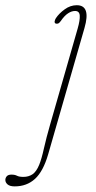

<svg xmlns="http://www.w3.org/2000/svg" viewBox="-170 -452 358 718"><path d="M146 -347.5 10 125.5Q-8.5 189 -39.2 217Q-70 245 -115 245Q-133 245 -141.5 237.8Q-150 230.5 -150 221Q-150 213.5 -144.8 207.2Q-139.5 201 -127 201Q-114.5 201 -106.5 205.2Q-98.5 209.5 -82.5 209.5Q-63 209.5 -48.5 199.8Q-34 190 -23.5 164.5Q-14.5 142.5 -5.8 103.2Q3 64 17.5 13.5L120.5 -345.5Q129.5 -377 128.2 -394Q127 -411 110.5 -411Q98 -411 84.5 -402.2Q71 -393.5 57 -373Q51.5 -365 46.2 -363.8Q41 -362.5 37 -364.5Q33.5 -367 34.5 -372.8Q35.5 -378.5 39 -384Q50.5 -401.5 71.8 -417Q93 -432.5 117 -432.5Q170.5 -432.5 146 -347.5Z"/></svg>

Font: Fraunces 144pt S100 Thin
Style: Italic
Weight: 100
Italic angle: -16°
Version: Version 1.000; ttfautohint (v1.8.3)